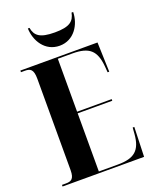

<svg xmlns="http://www.w3.org/2000/svg" viewBox="-168 -1020 885 1111"><g transform="rotate(-20 275.0 -464.0)"><path d="M284 -771C374 -771 422 -853 423 -928H413C403 -878 376 -853 284 -853C191 -853 163 -878 154 -928H144C146 -853 193 -771 284 -771ZM20 0H522L528 -182H518L515 -143C507 -45 466 -10 365 -10H247V-368H460V-378H247V-704H337C440 -704 479 -669 488 -570L491 -532H501L495 -714H20V-704H44C76 -704 96 -696 96 -636V-73C96 -17 75 -10 44 -10H20Z"/></g></svg>

Font: Noto Serif Display ExtraCondensed ExtraBold
Style: Regular
Weight: 800
Width: 2
Designer: Monotype Design Team
Foundry: Monotype Imaging Inc.
Version: Version 2.009